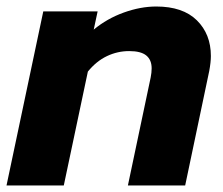

<svg xmlns="http://www.w3.org/2000/svg" viewBox="-25 -570 684 590"><path d="M108 -535H275L263 -479Q304 -513 355.5 -531.5Q407 -550 455 -550Q537 -550 580 -507.5Q623 -465 623 -398Q623 -379 618 -352L544 0H368L438 -332Q441 -347 441 -360Q441 -386 424.5 -399.5Q408 -413 372 -413Q336 -413 303.5 -397.5Q271 -382 245 -350L171 0H-5Z"/></svg>

Font: Prompt Bold
Style: Bold Italic
Weight: 700
Italic angle: -12°
Designer: Katatrad Team
Foundry: CadsonDemak
Version: Version 1.000